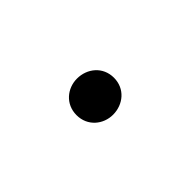

<svg xmlns="http://www.w3.org/2000/svg" viewBox="-17 -180 308 308"><g transform="rotate(-45 136.5 -26.0)"><path d="M135 15C158 15 178 -1 178 -26C178 -51 158 -67 135 -67C113 -67 93 -51 93 -26C93 -1 113 15 135 15Z"/></g></svg>

Font: Sprat Light
Style: Regular
Weight: 300
Designer: Ethan Nakache
Foundry: Collletttivo
Version: Version 2.000;Glyphs 3.2 (3217)